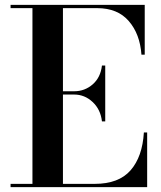

<svg xmlns="http://www.w3.org/2000/svg" viewBox="-20 -770 662 790"><path d="M399.5 -270.5Q394 -319.5 361.2 -350.2Q328.5 -381 285 -381H239V-13.5H370Q468.5 -13.5 517.2 -69.2Q566 -125 572 -225H585.5V0H23.5V-13.5H113.5V-736.5H23.5V-750H575.5V-545H562Q556 -630 510 -683.2Q464 -736.5 380 -736.5H239V-394.5H285Q329 -394.5 361.5 -423Q394 -451.5 399.5 -500.5H413V-270.5Z"/></svg>

Font: Bodoni* 16pt Medium
Style: Regular
Weight: 500
Version: Version 2.3